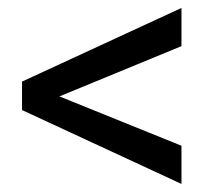

<svg xmlns="http://www.w3.org/2000/svg" viewBox="-20 -556 548 481"><path d="M128.9 -314.5 434.6 -190.9V-95.2L35.2 -280.3V-351.6L434.6 -536.1V-440.4Z"/></svg>

Font: Dirooz
Style: Regular
Weight: 400
Foundry: DejaVu fonts team - Redesigned by Saber Rastikerdar
Version: Version 0.2.1